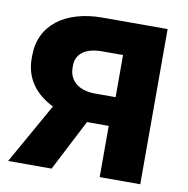

<svg xmlns="http://www.w3.org/2000/svg" viewBox="-79 -777 836 853"><g transform="rotate(10 339.0 -350.0)"><path d="M13 0H209L328 -231H426V0H609V-700H317C147 -700 37 -617 37 -480V-465C37 -378 86 -312 167 -273ZM434 -362H341C263 -362 223 -403 223 -458V-467C223 -520 264 -552 339 -552H434Z"/></g></svg>

Font: Fixel Display ExtraBold
Style: Regular
Weight: 800
Designer: AlfaBravo + MacPaw
Foundry: Kyrylo Tkachov, Marchela Mozhyna, Serhii Makarenko, Maria Weinstein, Zakhar Kryvoshyya
Version: Version 1.211